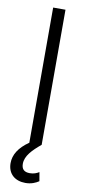

<svg xmlns="http://www.w3.org/2000/svg" viewBox="-103 -766 466 1018"><g transform="rotate(10 130.0 -256.5)"><path d="M176.5 144.5C164.1 152.3 148.1 159.1 126.8 159.1C95.9 159.1 82 144.5 82 116.1C82 73.2 118.3 37.3 163 0V-727.3H96.6V0H97.3C42.3 37.6 17.4 79.2 17.4 123.9C17.4 182.5 57.5 214.1 112.6 214.1C143.8 214.1 167.3 203.8 184.7 192.1Z"/></g></svg>

Font: TID UI Light
Style: Regular
Weight: 300
Designer: The TID Project Authors
Foundry: Bakken & Bæck
Version: Version 1.001;hotconv 1.0.109;makeotfexe 2.5.65596